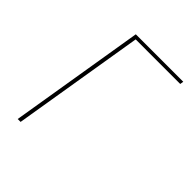

<svg xmlns="http://www.w3.org/2000/svg" viewBox="-204 -859 984 984"><g transform="rotate(45 288.0 -367.5)"><path d="M88 0H109L227 -716H550L553 -735H209Z"/></g></svg>

Font: Iosevka Sparkle Thin Oblique
Style: Regular
Weight: 100
Italic angle: -9°
Designer: Belleve Invis
Foundry: Belleve Invis
Version: Version 4.5.0; ttfautohint (v1.8.3)